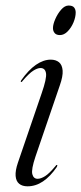

<svg xmlns="http://www.w3.org/2000/svg" viewBox="-20 -648 286 676"><path d="M105 -97Q89.5 -51 93.8 -34.8Q98 -18.5 112.5 -18.5Q124 -18.5 138.8 -27.8Q153.5 -37 175.5 -63.5Q177 -66 178.2 -66.8Q179.5 -67.5 181 -67Q182 -66.5 181.8 -64.8Q181.5 -63 180 -60Q157 -26.5 131.2 -9.2Q105.5 8 77 8Q58.5 8 47.5 -1Q36.5 -10 35 -28.5Q33.5 -47 43 -75L126.5 -319Q145 -372 142 -390.2Q139 -408.5 122.5 -408.5Q112 -408.5 97.2 -399.2Q82.5 -390 59 -362.5Q58 -360.5 56.5 -359.8Q55 -359 53.5 -359.5Q53 -360.5 53.2 -361.8Q53.5 -363 54.5 -365Q80 -401.5 106.5 -419.8Q133 -438 158.5 -438Q176.5 -438 187.8 -428.8Q199 -419.5 200.5 -399.5Q202 -379.5 190.5 -347ZM191 -524.5Q178.5 -524.5 172.5 -531.5Q166.5 -538.5 166.5 -549Q166.5 -562.5 174.8 -581.2Q183 -600 195.5 -614.2Q208 -628.5 221.5 -628.5Q235.5 -628.5 241 -621.5Q246.5 -614.5 246.5 -604Q246.5 -588 238.8 -569.2Q231 -550.5 218.2 -537.5Q205.5 -524.5 191 -524.5Z"/></svg>

Font: Fraunces 120pt Light
Style: Italic
Weight: 300
Italic angle: -16°
Version: Version 1.000;[b76b70a41]